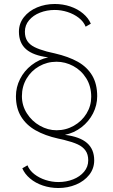

<svg xmlns="http://www.w3.org/2000/svg" viewBox="-20 -732 568 964"><path d="M273 212Q232 212 195 199.5Q158 187 131 164.2Q104 141.5 92 113L118 98Q128 123.5 152.5 142.5Q177 161.5 209 171.8Q241 182 273 182Q313 182 347.2 168.5Q381.5 155 402.2 130.2Q423 105.5 423 73Q423 43 409.2 23.8Q395.5 4.5 370 -7.2Q344.5 -19 302 -29.5Q295 -31 287.8 -32.8Q280.5 -34.5 273 -36Q205.5 -51 158.5 -77.8Q111.5 -104.5 85.8 -146.8Q60 -189 60 -249Q60 -294.5 80.8 -335.5Q101.5 -376.5 138.5 -405.2Q175.5 -434 222 -444Q146.5 -453.5 110.8 -485Q75 -516.5 75 -573Q75 -614 100 -645.8Q125 -677.5 166.2 -694.8Q207.5 -712 255 -712Q296 -712 333 -699.5Q370 -687 397 -664.2Q424 -641.5 436 -613L410 -598Q400 -623.5 375.5 -642.5Q351 -661.5 319 -671.8Q287 -682 255 -682Q215 -682 180.8 -668.5Q146.5 -655 125.8 -630.2Q105 -605.5 105 -573Q105 -544.5 117.2 -526Q129.5 -507.5 152.8 -495.8Q176 -484 214.5 -473.5Q224 -471 234.2 -468.8Q244.5 -466.5 255 -464Q324 -448 370.8 -421.8Q417.5 -395.5 442.8 -353Q468 -310.5 468 -249Q468 -203.5 447 -162.5Q426 -121.5 389 -93Q352 -64.5 306 -55Q381 -45.5 417 -14Q453 17.5 453 73Q453 114 428 145.8Q403 177.5 361.8 194.8Q320.5 212 273 212ZM264 -78Q311 -78 351 -100.8Q391 -123.5 414.5 -162Q438 -200.5 438 -246Q438 -299 413 -339Q388 -379 347.8 -400.5Q307.5 -422 264 -422Q216.5 -422 176.5 -399.2Q136.5 -376.5 113.2 -337Q90 -297.5 90 -249Q90 -202 115 -162.8Q140 -123.5 180.2 -100.8Q220.5 -78 264 -78Z"/></svg>

Font: Urbanist
Style: Regular
Weight: 400
Designer: Corey Hu
Foundry: Corey Hu
Version: Version 1.2; befe77262ef67d88f1d94aa3d2e49ef1327b4483